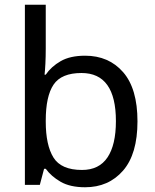

<svg xmlns="http://www.w3.org/2000/svg" viewBox="-20 -831 655 810"><path d="M173 -626Q173 -592 171.5 -562.5Q170 -533 168 -516H173Q196 -550 236 -573Q276 -596 339 -596Q439 -596 499.5 -526.5Q560 -457 560 -319Q560 -181 499 -111Q438 -41 339 -41Q276 -41 236 -64Q196 -87 173 -119H166L148 -51H85V-811H173ZM324 -523Q239 -523 206 -474Q173 -425 173 -322V-318Q173 -219 205.5 -166.5Q238 -114 326 -114Q398 -114 433.5 -167Q469 -220 469 -320Q469 -523 324 -523Z"/></svg>

Font: Noto Sans Tamil UI
Style: Regular
Weight: 400
Designer: Jelle Bosma - Monotype Design Team
Foundry: Monotype Imaging Inc.
Version: Version 2.004; ttfautohint (v1.8.4.7-5d5b)